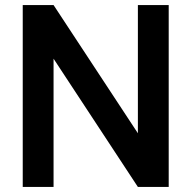

<svg xmlns="http://www.w3.org/2000/svg" viewBox="-20 -740 758 760"><path d="M192 0H70V-720H192L525.8 -212.5V-720H647.8V0H525.8L192 -507.7Z"/></svg>

Font: Manrope Variable Light
Style: Regular
Weight: 200
Designer: Mikhail Sharanda
Foundry: Mikhail Sharanda
Version: Version 4.505